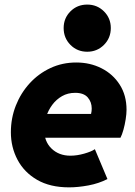

<svg xmlns="http://www.w3.org/2000/svg" viewBox="-20 -807 588 835"><path d="M280.3 7.8Q197.8 7.8 141.4 -24.9Q85 -57.6 56.2 -112.3Q27.3 -167 27.3 -231.9Q27.3 -293 48.8 -347.7Q70.3 -402.3 108.9 -444.6Q147.5 -486.8 199.2 -511Q251 -535.2 311.5 -535.2Q372.1 -535.2 421.6 -510Q471.2 -484.9 500.7 -438.7Q530.3 -392.6 530.3 -329.6Q530.3 -312 526.6 -288.3Q522.9 -264.6 516.8 -242.7Q510.7 -220.7 503.9 -208H149.4L169.9 -311.5H376Q377.4 -317.4 378.2 -323.5Q378.9 -329.6 378.9 -335Q378.9 -363.3 361.6 -383.3Q344.2 -403.3 307.1 -403.3Q274.9 -403.3 249.8 -388.9Q224.6 -374.5 207.3 -351.1Q189.9 -327.6 180.9 -299.8Q171.9 -272 171.9 -245.1Q171.9 -191.9 204.1 -160.9Q236.3 -129.9 286.1 -129.9Q314.9 -129.9 346.4 -138.9Q377.9 -147.9 392.6 -158.2L447.3 -28.3Q410.2 -9.3 365 -0.7Q319.8 7.8 280.3 7.8ZM359.4 -582Q315.9 -582 286.4 -611.8Q256.8 -641.6 256.8 -685.1Q256.8 -728 286.4 -757.6Q315.9 -787.1 359.4 -787.1Q402.3 -787.1 432.1 -757.6Q461.9 -728 461.9 -685.1Q461.9 -641.6 432.1 -611.8Q402.3 -582 359.4 -582Z"/></svg>

Font: Reddit Sans Black
Style: Italic
Weight: 900
Italic angle: -11.25°
Designer: Stephen Hutchings
Version: Version 1.013